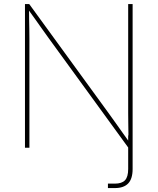

<svg xmlns="http://www.w3.org/2000/svg" viewBox="-20 -748 798 972"><path d="M526.4 204.1V181.6Q535.6 181.6 545.4 181.6Q555.2 181.6 561.5 181.6Q596.7 181.6 612.8 164.6Q628.9 147.5 628.9 107.4V-62.5H651.4V107.4Q651.4 157.2 628.9 180.7Q606.4 204.1 561.5 204.1Q555.2 204.1 544.9 204.1Q534.7 204.1 526.4 204.1ZM106.4 0V-727.5H127.9L529.8 -175.3Q548.3 -149.9 566.2 -124.5Q584 -99.1 602.1 -74Q620.1 -48.8 638.2 -23.4H630.4Q630.4 -48.8 630.1 -74Q629.9 -99.1 629.4 -124.5Q628.9 -149.9 628.9 -175.3V-727.5H651.4V0H629.9L229 -551.3Q210.4 -576.7 192.6 -602.1Q174.8 -627.4 156.7 -652.8Q138.7 -678.2 120.1 -703.6H127Q127 -678.2 127.4 -652.8Q127.9 -627.4 128.4 -602.1Q128.9 -576.7 128.9 -551.3V0Z"/></svg>

Font: Inter 18pt Thin
Style: Regular
Weight: 250
Designer: Rasmus Andersson
Foundry: rsms
Version: Version 4.001;git-66647c0bb